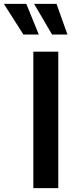

<svg xmlns="http://www.w3.org/2000/svg" viewBox="-94 -965 396 985"><path d="M41 -945 105 -788H26L-74 -945ZM196 -945 252 -788H173L81 -945ZM205 0H77V-700H205Z"/></svg>

Font: Cabin
Style: Bold
Weight: 700
Designer: Pablo Impallari
Foundry: Pablo Impallari. http://www.impallari.com Igino Marini. http://www.ikern.com
Version: Version 3.001;hotconv 1.0.109;makeotfexe 2.5.65596